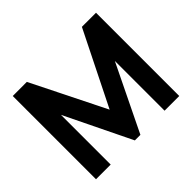

<svg xmlns="http://www.w3.org/2000/svg" viewBox="-157 -947 1174 1174"><g transform="rotate(-45 430.0 -360.0)"><path d="M197 0H70V-720H192L430 -242L668 -720H790V0H663V-430L454 0H406L197 -430Z"/></g></svg>

Font: Hauora ExtraBold
Style: Regular
Weight: 800
Designer: Wayne Shih
Foundry: WCYS
Version: Version 1.001